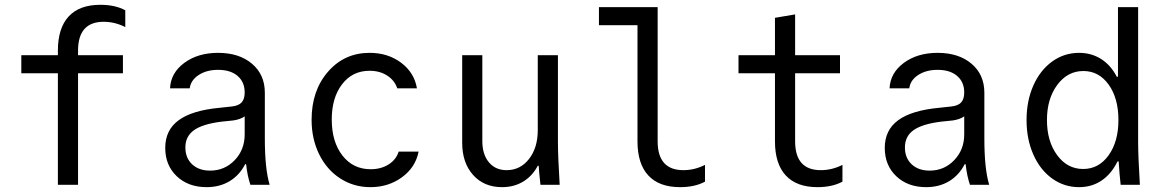

<svg xmlns="http://www.w3.org/2000/svg" viewBox="-20 -770 4837 800"><path d="M221.2 0V-464.8H68.8V-540H221.2V-559.1Q221.2 -652.8 266.1 -701.4Q311 -750 397.9 -750Q460 -750 502 -727.1V-657.2Q458.5 -679.2 412.1 -679.2Q305.2 -679.2 305.2 -559.1V-540H492.2V-464.8H305.2V0Z M999.5 -384.8Q999.5 -428.2 970 -453.6Q940.4 -479 888.7 -479Q840.8 -479 807.9 -457.5Q774.9 -436 770.5 -401.9H688.5Q691.4 -466.3 748 -508.1Q804.7 -549.8 888.7 -549.8Q976.6 -549.8 1030 -504.4Q1083.5 -459 1083.5 -383.8V-192.9Q1083.5 -66.4 1103.5 0H1023.4Q1011.2 -34.7 1005.4 -85.9H1001.5Q978 -40 936.8 -15.1Q895.5 9.8 840.8 9.8Q764.6 9.8 716.6 -35.6Q668.5 -81.1 668.5 -153.8Q668.5 -228 724.4 -269Q780.3 -310.1 894.5 -320.8L944.8 -326.2Q973.6 -329.1 986.6 -343Q999.5 -356.9 999.5 -384.8ZM999.5 -285.2Q981.9 -272.5 951.7 -268.1L903.8 -263.2Q824.7 -253.4 788.6 -227.8Q752.4 -202.1 752.4 -155.8Q752.4 -111.8 780.5 -85.4Q808.6 -59.1 855.5 -59.1Q916 -59.1 957.8 -102.5Q999.5 -146 999.5 -210Z M1641.1 -138.2H1724.1Q1711.4 -72.8 1655 -31.5Q1598.6 9.8 1523.4 9.8Q1453.6 9.8 1397.5 -26.6Q1341.3 -63 1309.8 -127.2Q1278.3 -191.4 1278.3 -271Q1278.3 -392.6 1346.7 -471.2Q1415 -549.8 1520 -549.8Q1596.2 -549.8 1651.1 -508.8Q1706.1 -467.8 1717.3 -401.9H1635.3Q1624 -435.5 1593 -455.3Q1562 -475.1 1520 -475.1Q1448.2 -475.1 1405.3 -418.9Q1362.3 -362.8 1362.3 -272Q1362.3 -179.2 1406.7 -122.1Q1451.2 -64.9 1524.4 -64.9Q1567.4 -64.9 1598.9 -84.7Q1630.4 -104.5 1641.1 -138.2Z M2304.7 -180.2Q2304.7 -118.2 2312 0H2231.9Q2225.1 -61 2224.6 -79.1H2220.7Q2198.2 -36.6 2159.9 -13.4Q2121.6 9.8 2071.8 9.8Q1996.6 9.8 1951.2 -41Q1905.8 -91.8 1905.8 -174.8V-540H1989.7V-182.1Q1989.7 -126.5 2017.1 -93.8Q2044.4 -61 2090.8 -61Q2147.9 -61 2184.3 -107.7Q2220.7 -154.3 2220.7 -228V-540H2304.7Z M2720.2 -181.2Q2720.2 -61 2827.6 -61Q2874 -61 2917.5 -83V-13.2Q2875.5 9.8 2813.5 9.8Q2726.6 9.8 2681.4 -38.8Q2636.2 -87.4 2636.2 -181.2V-665H2475.6V-740.2H2720.2Z M3293 -181.2Q3293 -61 3399.9 -61Q3446.8 -61 3490.2 -83V-13.2Q3448.2 9.8 3386.2 9.8Q3299.3 9.8 3254.2 -38.8Q3209 -87.4 3209 -181.2V-464.8H3057.1V-540H3209V-695.8L3293 -710V-540H3480V-464.8H3293Z M3997.6 -384.8Q3997.6 -428.2 3968 -453.6Q3938.5 -479 3886.7 -479Q3838.9 -479 3805.9 -457.5Q3772.9 -436 3768.6 -401.9H3686.5Q3689.5 -466.3 3746.1 -508.1Q3802.7 -549.8 3886.7 -549.8Q3974.6 -549.8 4028.1 -504.4Q4081.5 -459 4081.5 -383.8V-192.9Q4081.5 -66.4 4101.6 0H4021.5Q4009.3 -34.7 4003.4 -85.9H3999.5Q3976.1 -40 3934.8 -15.1Q3893.6 9.8 3838.9 9.8Q3762.7 9.8 3714.6 -35.6Q3666.5 -81.1 3666.5 -153.8Q3666.5 -228 3722.4 -269Q3778.3 -310.1 3892.6 -320.8L3942.9 -326.2Q3971.7 -329.1 3984.6 -343Q3997.6 -356.9 3997.6 -384.8ZM3997.6 -285.2Q3980 -272.5 3949.7 -268.1L3901.9 -263.2Q3822.8 -253.4 3786.6 -227.8Q3750.5 -202.1 3750.5 -155.8Q3750.5 -111.8 3778.6 -85.4Q3806.6 -59.1 3853.5 -59.1Q3914.1 -59.1 3955.8 -102.5Q3997.6 -146 3997.6 -210Z M4649.4 0Q4644.5 -42.5 4641.1 -97.2H4636.2Q4610.8 -45.4 4570.1 -17.8Q4529.3 9.8 4476.1 9.8Q4414.1 9.8 4364 -26.1Q4314 -62 4285.6 -126Q4257.3 -189.9 4257.3 -270Q4257.3 -349.6 4285.6 -413.6Q4314 -477.5 4364 -513.7Q4414.1 -549.8 4476.1 -549.8Q4527.3 -549.8 4567.9 -524.2Q4608.4 -498.5 4633.3 -450.2H4638.2V-740.2H4722.2V-180.2Q4722.2 -118.2 4729.5 0ZM4493.2 -65.9Q4558.1 -65.9 4599.1 -122.8Q4640.1 -179.7 4640.1 -270Q4640.1 -360.8 4599.4 -417.5Q4558.6 -474.1 4494.1 -474.1Q4428.2 -474.1 4385.3 -416.3Q4342.3 -358.4 4342.3 -270Q4342.3 -181.2 4384.8 -123.5Q4427.2 -65.9 4493.2 -65.9Z"/></svg>

Font: CommitMono
Style: Regular
Weight: 400
Monospace: yes
Designer: Eigil Nikolajsen
Foundry: Eigil Nikolajsen
Version: Version 1.143